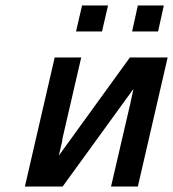

<svg xmlns="http://www.w3.org/2000/svg" viewBox="-20 -682 633 702"><path d="M258 -567 280 -662H375L353 -567ZM463 -567 484 -662H579L558 -567ZM71 0 180 -472H277L209 -178Q209 -176 207 -164L195 -113L455 -472H593L484 0H386L454 -293Q456 -298 457 -306L468 -357L209 0Z"/></svg>

Font: Coval
Style: Medium Italic
Weight: 500
Foundry: Context Ltd
Version: Version 001.000